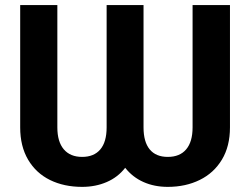

<svg xmlns="http://www.w3.org/2000/svg" viewBox="-20 -727 986 757"><path d="M59.6 -707H206.1V-224.6Q206.1 -168.5 231.4 -138.4Q256.8 -108.4 303.7 -108.4Q350.6 -108.4 375.5 -137.9Q400.4 -167.5 400.4 -224.6V-707H545.9V-224.6Q545.9 -167.5 570.3 -137.9Q594.7 -108.4 641.6 -108.4Q689 -108.4 714.1 -138.2Q739.3 -168 739.3 -224.6V-707H886.7V-224.6Q886.7 -150.4 855 -97.7Q823.2 -44.9 767.6 -17.6Q711.9 9.8 641.6 9.8Q588.4 9.8 545.7 -9.3Q502.9 -28.3 473.6 -65.4Q444.8 -28.3 400.9 -9.3Q356.9 9.8 303.7 9.8Q232.4 9.8 177.2 -17.3Q122.1 -44.4 90.8 -97.4Q59.6 -150.4 59.6 -224.6Z"/></svg>

Font: Pretendard GOV
Style: Bold
Weight: 700
Designer: Base glyphs from Inter by Rasmus Andersson; Hangeul glyphs from Noto Sans CJK(Source Han Sans) by Jang Soo-young and Kan
Foundry: Kil Hyung-jin
Version: Version 1.309